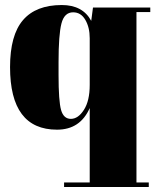

<svg xmlns="http://www.w3.org/2000/svg" viewBox="-20 -506 628 764"><path d="M337 -168V-354Q337 -397 319.5 -427Q302 -457 271 -457Q236 -457 224.5 -412.5Q213 -368 213 -259V-207Q213 -104 223 -68.5Q233 -33 262 -33Q291 -33 314 -69Q337 -105 337 -168ZM337 220V-76Q299 10 207 10Q20 10 20 -239Q20 -366 71.5 -426Q123 -486 226 -486Q309 -486 343 -423L350 -476H578V-458H523V220H572V238H235V220Z"/></svg>

Font: Abril Fatface
Style: Regular
Weight: 400
Designer: Veronika Burian, Jos Scaglione
Foundry: TypeTogether
Version: Version 1.001